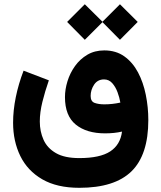

<svg xmlns="http://www.w3.org/2000/svg" viewBox="-20 -667 756 902"><path d="M378.4 -647 461.4 -564.9 543.5 -647 627 -564 543.5 -480 461.4 -563 378.4 -480 295.4 -564ZM352.5 215.3Q247.6 215.3 178.5 175.3Q109.4 135.3 75.4 65.9Q41.5 -3.4 41.5 -90.3Q41.5 -148.4 54.2 -210.7Q66.9 -272.9 90.8 -335L209.5 -289.6Q191.4 -237.8 179.2 -188.5Q167 -139.2 167 -96.2Q167 -49.3 184.6 -10.3Q202.1 28.8 242.7 52.2Q283.2 75.7 352.5 75.7Q449.7 75.7 497.6 44.4Q545.4 13.2 553.2 -48.8Q517.1 -40.5 473.6 -40.5Q386.7 -40.5 335.9 -81.8Q285.2 -123 285.2 -210.9Q285.2 -247.1 297.1 -285.6Q309.1 -324.2 332.5 -356.9Q356 -389.6 390.4 -409.9Q424.8 -430.2 469.7 -430.2Q524.9 -430.2 564.2 -402.1Q603.5 -374 628.4 -326.9Q653.3 -279.8 665 -221.4Q676.8 -163.1 676.8 -103Q676.8 60.5 597.7 137.9Q518.6 215.3 352.5 215.3ZM470.2 -176.8Q507.8 -176.8 545.4 -185.1Q541.5 -208.5 532.2 -233.6Q522.9 -258.8 507.3 -276.4Q491.7 -293.9 468.8 -293.9Q438.5 -293.9 422.1 -269.3Q405.8 -244.6 405.8 -216.3Q405.8 -190.4 424.6 -183.6Q443.4 -176.8 470.2 -176.8Z"/></svg>

Font: Vazirmatn UI ExtraBold
Style: Regular
Weight: 800
Designer: Saber Rastikerdar
Foundry: Saber Rastikerdar
Version: Version 33.003